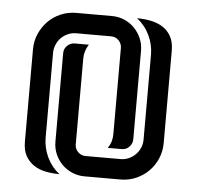

<svg xmlns="http://www.w3.org/2000/svg" viewBox="-40 -481 534 521"><g transform="rotate(5 227.0 -220.0)"><path d="M177.2 -84Q177.2 -72.3 185.8 -63.7Q194.3 -55.2 206.1 -55.2H301.3Q313.5 -55.2 324 -59.8Q334.5 -64.5 342.3 -72.3Q350.1 -80.1 354.7 -90.6Q359.4 -101.1 359.4 -113.3V-344.2Q359.4 -372.1 347.2 -397.5Q335 -422.9 313 -439.9Q332.5 -439.9 350.8 -436.3Q369.1 -432.6 383.3 -423.6Q397.5 -414.6 406 -399.2Q414.6 -383.8 414.6 -360.4V-108.4Q414.6 -85.9 406 -66.2Q397.5 -46.4 382.8 -31.7Q368.2 -17.1 348.4 -8.5Q328.6 0 306.2 0H208.5Q190.4 0 174.6 -6.8Q158.7 -13.7 147 -25.4Q135.3 -37.1 128.4 -53Q121.6 -68.8 121.6 -86.9V-328.1Q121.6 -340.3 130.4 -348.6Q139.2 -356.9 150.9 -356.9H189Q183.6 -348.6 180.4 -338.9Q177.2 -329.1 177.2 -319.3ZM276.4 -355.5Q276.4 -367.2 268.1 -376Q259.8 -384.8 247.6 -384.8H151.9Q140.1 -384.8 129.6 -380.1Q119.1 -375.5 111.3 -367.7Q103.5 -359.9 98.9 -349.1Q94.2 -338.4 94.2 -326.7V-95.7Q94.2 -67.9 106.2 -42.5Q118.2 -17.1 140.1 0Q120.6 0 102.3 -3.7Q84 -7.3 70.1 -16.6Q56.2 -25.9 47.6 -41Q39.1 -56.2 39.1 -79.6V-331.1Q39.1 -353.5 47.6 -373.3Q56.2 -393.1 70.8 -408Q85.4 -422.9 105.2 -431.4Q125 -439.9 147.5 -439.9H245.1Q262.7 -439.9 278.6 -433.1Q294.4 -426.3 306.2 -414.3Q317.9 -402.3 324.7 -386.5Q331.5 -370.6 331.5 -353V-111.8Q331.5 -100.1 323.2 -91.3Q314.9 -82.5 302.7 -82.5H264.6Q276.4 -99.1 276.4 -120.6Z"/></g></svg>

Font: Isar CAT
Style: Regular
Weight: 400
Designer: Digitized by Peter Wiegel
Foundry: CAT-Fonts, Peter Wiegel
Version: Version 1.000; ttfautohint (v1.3)